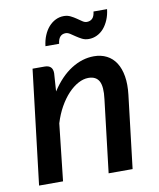

<svg xmlns="http://www.w3.org/2000/svg" viewBox="-81 -779 698 844"><g transform="rotate(-10 268.0 -357.5)"><path d="M25 0ZM25 0 86 -511H140Q157.5 -511 166.8 -502.2Q176 -493.5 176 -475L170.5 -394.5Q210.5 -456 259.5 -487Q308.5 -518 360.5 -518Q392.5 -518 417.5 -505.2Q442.5 -492.5 458.5 -467.8Q474.5 -443 480.5 -407Q486.5 -371 481 -324.5L442.5 0H335.5L374 -324.5Q381 -379 367.8 -403.8Q354.5 -428.5 320 -428.5Q298 -428.5 274.8 -416Q251.5 -403.5 230 -380.8Q208.5 -358 190.2 -325.8Q172 -293.5 160 -254L132 0ZM357 -672Q372 -672 381.5 -681.2Q391 -690.5 393.5 -712H454Q451 -686 442 -664.8Q433 -643.5 419.8 -628.2Q406.5 -613 389.2 -604.8Q372 -596.5 352.5 -596.5Q336 -596.5 322.8 -603.2Q309.5 -610 297.8 -618Q286 -626 275.8 -632.8Q265.5 -639.5 256 -639.5Q241 -639.5 231.8 -629.8Q222.5 -620 220 -598.5H159Q162 -624.5 171 -646Q180 -667.5 193.5 -682.8Q207 -698 224.2 -706.5Q241.5 -715 261 -715Q277.5 -715 291 -708.2Q304.5 -701.5 316 -693.5Q327.5 -685.5 337.5 -678.8Q347.5 -672 357 -672Z"/></g></svg>

Font: Lato Semibold
Style: Italic
Weight: 600
Italic angle: -7°
Designer: Lukasz Dziedzic
Foundry: tyPoland Lukasz Dziedzic
Version: Version 2.006; 2014-01-15